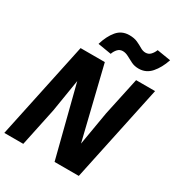

<svg xmlns="http://www.w3.org/2000/svg" viewBox="-215 -1065 1113 1201"><g transform="rotate(30 341.0 -464.0)"><path d="M-2 0 146 -698H321L447 -182L488 -423L547 -698H684L536 0H361L231 -509L193 -275L135 0ZM327 -761 230 -777Q249 -841 282.5 -881Q316 -921 371 -921Q406 -921 430 -910Q454 -899 473 -887.5Q492 -876 511 -876Q533 -876 547.5 -891.5Q562 -907 570 -928L669 -912Q648 -849 612.5 -808.5Q577 -768 524 -768Q493 -768 469.5 -780Q446 -792 425.5 -803Q405 -814 385 -814Q363 -814 348.5 -798Q334 -782 327 -761Z"/></g></svg>

Font: Azeret Mono Thin SemiBold
Style: Italic
Weight: 600
Italic angle: -12°
Version: Version 1.002